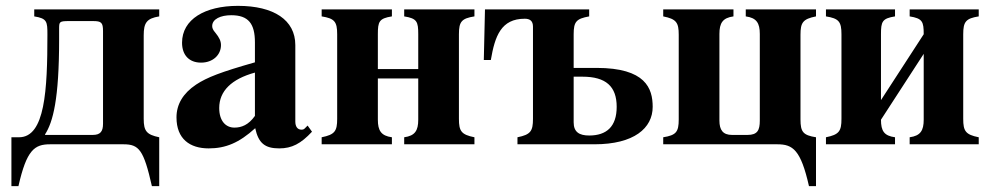

<svg xmlns="http://www.w3.org/2000/svg" viewBox="-20 -493 3377 656"><path d="M182 -393C182 -419 182 -421 217 -421H298C326 -421 332 -416 332 -387V-70C332 -44 323 -32 297 -32H134V-34C161 -76 182 -154 182 -358ZM19 -24V143H43C71 19 98 0 151 0H402C455 0 471 19 499 143H524V-24C481 -33 471 -45 471 -87V-372C471 -415 481 -430 524 -437V-461H97V-437C141 -430 142 -419 142 -375C142 -185 134 -24 45 -24Z M851 -97C829 -66 805 -57 781 -57C751 -57 729 -80 729 -124C729 -182 771 -223 851 -245ZM1031 -64 1021 -54C1018 -51 1015 -50 1010 -50C996 -50 989 -61 989 -78V-339C989 -425 915 -473 793 -473C680 -473 602 -427 602 -347C602 -305 626 -279 667 -279C707 -279 735 -305 735 -339C735 -353 729 -365 716 -381C707 -391 705 -398 705 -404C705 -428 734 -441 770 -441C829 -441 851 -412 851 -348V-280C735 -247 688 -229 650 -204C605 -174 583 -136 583 -92C583 -18 629 14 693 14C751 14 797 -5 852 -55C863 -4 885 14 934 14C977 14 1008 -2 1046 -43Z M1409 -84C1409 -47 1398 -29 1361 -24V0H1601V-24C1556 -33 1548 -45 1548 -87V-376C1548 -419 1557 -430 1601 -437V-461H1361V-437C1405 -430 1409 -419 1409 -376V-257H1271V-376C1271 -419 1275 -430 1319 -437V-461H1079V-437C1123 -430 1132 -419 1132 -376V-87C1132 -45 1124 -33 1079 -24V0H1319V-24C1282 -29 1271 -47 1271 -84V-225H1409Z M1940 -231H1970C2050 -231 2087 -198 2087 -128C2087 -60 2052 -30 1993 -30C1959 -30 1940 -42 1940 -75ZM1940 -376C1940 -419 1949 -429 1993 -437V-461H1637L1633 -288H1657C1671 -370 1692 -429 1773 -429C1790 -429 1801 -422 1801 -402V-87C1801 -45 1793 -33 1748 -24V0H2011C2146 0 2210 -55 2210 -128C2210 -191 2186 -261 2018 -261H1940Z M2438 -377C2438 -414 2449 -432 2486 -437V-461H2246V-437C2291 -428 2299 -416 2299 -374V-85C2299 -42 2290 -31 2246 -24V0H2636C2689 0 2716 19 2744 143H2768V-24C2724 -31 2715 -42 2715 -85V-374C2715 -416 2723 -428 2768 -437V-461H2528V-437C2565 -432 2576 -414 2576 -377V-81C2576 -48 2568 -32 2534 -32H2481C2450 -32 2438 -49 2438 -81Z M3136 -84C3136 -47 3125 -29 3088 -24V0H3324V-24C3279 -33 3271 -45 3271 -87V-376C3271 -419 3280 -430 3324 -437V-461H3088V-437C3132 -430 3136 -419 3136 -376L2990 -151V-376C2990 -419 2994 -430 3038 -437V-461H2802V-437C2846 -430 2855 -419 2855 -376V-87C2855 -45 2847 -33 2802 -24V0H3038V-24C3001 -29 2990 -45 2990 -84L3136 -309Z"/></svg>

Font: XITS Math
Style: Bold
Weight: 700
Designer: MicroPress Inc., with final additions and corrections provided by Coen Hoffman, Elsevier (retired)
Version: Version 1.302